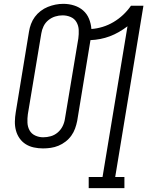

<svg xmlns="http://www.w3.org/2000/svg" viewBox="-20 -765 790 1000"><path d="M442 215V157H514L644 -628Q623 -612 599.5 -598.5Q576 -585 552 -576Q528 -567 502.5 -562Q477 -557 451 -556Q451 -556 451 -555.5Q451 -555 451 -555L382 -135Q378 -115 371 -95.5Q364 -76 351.5 -58.5Q339 -41 321.5 -27.5Q304 -14 284.5 -6Q265 2 244.5 5Q224 8 204 8Q180 8 156.5 3Q133 -2 114 -14Q95 -26 82 -44.5Q69 -63 63 -85.5Q57 -108 57.5 -132Q58 -156 62 -180L131 -600Q134 -620 141.5 -640Q149 -660 161.5 -677Q174 -694 191.5 -707.5Q209 -721 229 -729Q249 -737 269 -741Q289 -745 310 -745Q339 -745 366 -736.5Q393 -728 413 -710.5Q433 -693 443.5 -667.5Q454 -642 456 -614Q485 -616 514.5 -625Q544 -634 571 -650Q598 -666 621 -687.5Q644 -709 662 -735H727L580 157H628V215ZM205 -50Q225 -50 244.5 -55.5Q264 -61 280 -74.5Q296 -88 305.5 -106.5Q315 -125 318 -145L388 -565Q391 -587 390 -609Q389 -631 378.5 -649.5Q368 -668 348 -676.5Q328 -685 306 -685Q286 -685 267 -679Q248 -673 232 -660Q216 -647 207 -628.5Q198 -610 195 -590L125 -170Q122 -148 123 -126Q124 -104 134 -86Q144 -68 163.5 -59Q183 -50 205 -50Z"/></svg>

Font: Iosevka Etoile Light Oblique
Style: Regular
Weight: 300
Italic angle: -9°
Designer: Belleve Invis
Foundry: Belleve Invis
Version: Version 15.5.2; ttfautohint (v1.8.4)